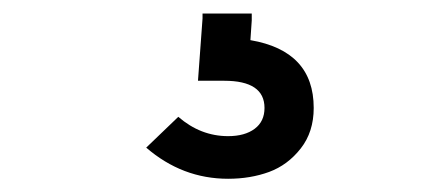

<svg xmlns="http://www.w3.org/2000/svg" viewBox="-20 -29 640 286"><path d="M374 131.8Q374 91.3 314 91.3H274.9L281.7 -1.5V-8.8H355V1.5L353 30.8Q447.3 46.9 447.3 131.8Q447.3 167.5 428 192.1Q408.7 216.8 380.9 227.1Q353 237.3 319.8 237.3Q251.5 237.3 197.8 190.9L245.6 145Q278.8 173.8 319.8 173.8Q344.7 173.8 359.4 162.8Q374 151.9 374 131.8Z"/></svg>

Font: Anka/Coder
Style: Regular
Weight: 400
Monospace: yes
Version: Version 001.100